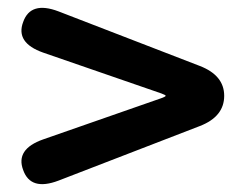

<svg xmlns="http://www.w3.org/2000/svg" viewBox="-20 -621 629 489"><path d="M129 -161Q58 -134 39 -188Q19 -241 90 -266L391 -371Q402 -375 402 -377Q402 -379 391 -383L90 -487Q19 -512 39 -565Q58 -619 129 -592L489 -453Q551 -429 551 -377Q551 -324 489 -300Z"/></svg>

Font: Resource Han Rounded JP
Style: Bold
Weight: 700
Designer: Cyano Hao (round all glyphs); Ryoko NISHIZUKA 西塚涼子 (kana, bopomofo & ideographs); Paul D. Hunt (Latin, Greek & Cyrillic)
Foundry: Cyano Hao
Version: 0.990